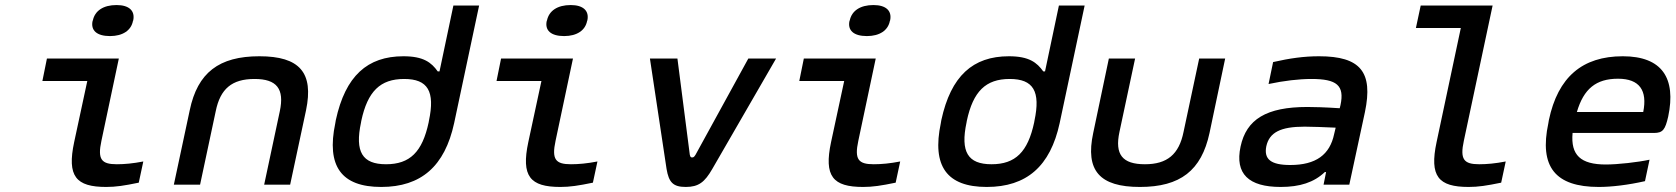

<svg xmlns="http://www.w3.org/2000/svg" viewBox="-20 -732 6641 761"><path d="M443 -81C382 -81 366 -100 382 -174L451 -500H166L148 -411H326L274 -169C245 -33 281 9 401 9C439 9 472 4 530 -8L548 -92C507 -84 473 -81 443 -81ZM347 -649C339 -612 363 -589 416 -589C467 -589 500 -612 507 -649L508 -651C516 -689 492 -712 442 -712C389 -712 356 -689 348 -651Z M732 -295 669 0H773L835 -291C853 -380 899 -419 989 -419C1077 -419 1108 -380 1089 -291L1027 0H1130L1193 -295C1224 -444 1168 -509 1008 -509C848 -509 763 -444 732 -295Z M1311 -256 1309 -244C1273 -73 1333 9 1491 9C1649 9 1743 -73 1780 -244L1879 -710H1777L1722 -449H1715C1690 -484 1659 -509 1579 -509C1436 -509 1349 -431 1311 -256ZM1411 -247 1412 -253C1437 -370 1487 -419 1582 -419C1676 -419 1705 -370 1680 -253L1679 -247C1654 -130 1605 -81 1510 -81C1416 -81 1386 -130 1411 -247Z M2243 -81C2182 -81 2166 -100 2182 -174L2251 -500H1966L1948 -411H2126L2074 -169C2045 -33 2081 9 2201 9C2239 9 2272 4 2330 -8L2348 -92C2307 -84 2273 -81 2243 -81ZM2147 -649C2139 -612 2163 -589 2216 -589C2267 -589 2300 -612 2307 -649L2308 -651C2316 -689 2292 -712 2242 -712C2189 -712 2156 -689 2148 -651Z M2556 -500 2622 -62C2631 -10 2647 9 2698 9C2749 9 2773 -10 2803 -62L3056 -500H2946L2737 -119C2731 -109 2728 -108 2723 -108C2719 -108 2716 -109 2714 -119L2665 -500Z M3443 -81C3382 -81 3366 -100 3382 -174L3451 -500H3166L3148 -411H3326L3274 -169C3245 -33 3281 9 3401 9C3439 9 3472 4 3530 -8L3548 -92C3507 -84 3473 -81 3443 -81ZM3347 -649C3339 -612 3363 -589 3416 -589C3467 -589 3500 -612 3507 -649L3508 -651C3516 -689 3492 -712 3442 -712C3389 -712 3356 -689 3348 -651Z M3711 -256 3709 -244C3673 -73 3733 9 3891 9C4049 9 4143 -73 4180 -244L4279 -710H4177L4122 -449H4115C4090 -484 4059 -509 3979 -509C3836 -509 3749 -431 3711 -256ZM3811 -247 3812 -253C3837 -370 3887 -419 3982 -419C4076 -419 4105 -370 4080 -253L4079 -247C4054 -130 4005 -81 3910 -81C3816 -81 3786 -130 3811 -247Z M4313 -205C4281 -56 4338 9 4498 9C4658 9 4742 -56 4774 -205L4836 -500H4733L4671 -209C4653 -120 4606 -81 4518 -81C4428 -81 4398 -120 4417 -209L4479 -500H4375Z M5208 -509C5148 -509 5092 -501 5026 -486L5008 -399C5069 -412 5128 -419 5178 -419C5278 -419 5310 -394 5293 -315L5290 -303C5230 -307 5186 -308 5162 -308C4999 -308 4920 -259 4897 -151C4874 -43 4929 9 5056 9C5132 9 5188 -9 5231 -50H5236L5226 0H5328L5390 -288C5423 -446 5373 -509 5208 -509ZM4999 -152C5011 -207 5055 -230 5151 -230C5179 -230 5230 -228 5274 -226L5268 -201C5251 -119 5196 -78 5094 -78C5017 -78 4989 -101 4999 -152Z M5843 -81C5782 -81 5766 -100 5782 -174L5896 -710H5611L5592 -621H5770L5674 -169C5645 -33 5681 9 5801 9C5839 9 5872 4 5930 -8L5948 -92C5907 -84 5873 -81 5843 -81Z M6592 -270C6624 -422 6568 -509 6412 -509C6252 -509 6155 -427 6119 -256L6117 -244C6080 -71 6144 9 6317 9C6368 9 6434 1 6500 -14L6518 -99C6472 -89 6392 -80 6345 -80C6245 -80 6205 -117 6213 -205H6535C6571 -205 6580 -218 6592 -270ZM6230 -288C6257 -380 6306 -420 6393 -420C6479 -420 6510 -373 6493 -288Z"/></svg>

Font: LT Wave Mono Medium
Style: Italic
Weight: 500
Designer: Daniel Lyons
Version: Version 2.5 (Glyphs App)